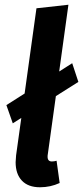

<svg xmlns="http://www.w3.org/2000/svg" viewBox="-20 -776 351 811"><path d="M219 -97 232 -3Q193 15 149 15Q99 15 72.5 -13Q46 -41 46 -91Q46 -100 48 -120L70 -278L34 -255L7 -332L84 -381L134 -741L269 -756L230 -474L285 -509L311 -430L216 -370L182 -125Q181 -121 181 -114Q181 -94 199 -94Q209 -94 219 -97Z"/></svg>

Font: Fira Sans Extra Condensed SemiBold
Style: Italic
Weight: 600
Width: 3
Italic angle: -8°
Designer: Carrois Corporate & Edenspiekermann AG
Foundry: Carrois Corporate GbR & Edenspiekermann AG
Version: Version 4.203